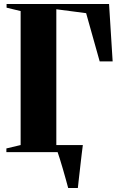

<svg xmlns="http://www.w3.org/2000/svg" viewBox="-20 -763 604 963"><path d="M177 -35.5H368V-13H177ZM322 180Q317 161.5 310 136Q303 110.5 295.2 84Q287.5 57.5 280.2 34.2Q273 11 268 -3L251 -35.5H395.5Q393 -16 390.2 6.5Q387.5 29 384.8 52.8Q382 76.5 379.5 99.5Q377 122.5 374.5 143Q372 163.5 370.5 180ZM12 0V-18.5L83.5 -35.5V-707.5L13 -724.5V-743H527L545 -455H480L412 -697L262.5 -716.5V-35.5L377 -18.5V0Z"/></svg>

Font: Merriweather 144pt ExtraBold
Style: Regular
Weight: 800
Version: Version 2.100